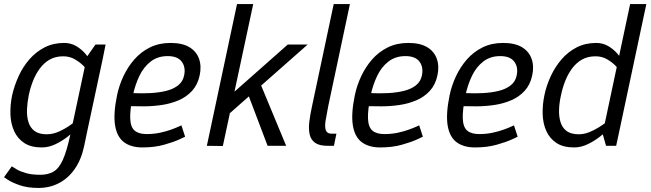

<svg xmlns="http://www.w3.org/2000/svg" viewBox="-20 -720 3212 948"><path d="M409.3 -440 487.3 -430 410.3 -70 327.2 -55ZM410.3 -70 395.3 2Q381.3 68 349.2 114Q317.2 160 271.4 184Q225.7 208 169.7 208L178.7 143Q217.5 143 244.3 127.3Q271.2 111.7 290.5 68.8Q309.8 26 327.2 -55ZM409.3 -440 451.3 -500H501.3L487.3 -430ZM389.7 -153.3 414.7 -145Q414.7 -145 401.6 -129.5Q388.5 -114 366.1 -91.2Q343.7 -68.5 314.8 -45.8Q285.8 -23 252.8 -7.5Q219.7 8 186.7 8L210.8 -57Q242.2 -57 273.5 -71.5Q304.8 -86 331.2 -105.2Q357.5 -124.3 373.6 -138.8Q389.7 -153.3 389.7 -153.3ZM431.2 -346.7Q431.2 -346.7 421.2 -361.2Q411.2 -375.7 392.8 -394.3Q374.3 -413 349.1 -427.5Q323.8 -442 292.5 -442L296.7 -508Q329.7 -508 356.1 -492.5Q382.5 -477 402 -454.2Q421.5 -431.5 434.2 -408.8Q446.8 -386 453.2 -370.5Q459.5 -355 459.5 -355ZM292.5 -442Q253.7 -442 225.2 -425.7Q196.7 -409.3 176.2 -381.2Q155.7 -353.2 142.5 -319.2Q129.3 -285.3 122 -250Q114.8 -214.7 113.3 -180.2Q111.8 -145.8 120.3 -117.8Q128.8 -89.7 150.4 -73.3Q172 -57 210.8 -57L186.7 8Q133 8 99.7 -14Q66.3 -36 49.7 -73Q33 -110 31.5 -156Q30 -202 40 -250Q51 -298 72 -344Q93 -390 125.2 -427Q157.3 -464 200.2 -486Q243 -508 296.7 -508ZM38.2 101.3Q46.2 106.3 62.6 116.2Q79 126.2 107.6 134.6Q136.2 143 179.7 143L170.7 208Q115.7 208 77.2 194.5Q38.8 181 19.3 168Q-0.2 155 -0.2 155Z M875.7 -101.2 894 -45Q894 -45 866.2 -32Q838.5 -19 790.8 -5.5Q743.2 8 683 8L703.8 -58Q738.2 -58 768.8 -64.4Q799.3 -70.8 823.7 -79.6Q848 -88.3 861.8 -94.8Q875.7 -101.2 875.7 -101.2ZM558 -250H636.3Q621 -175.3 623 -133.5Q625 -91.7 645.2 -74.8Q665.5 -58 703.8 -58L683 8Q627 8 592.2 -18Q557.5 -44 548.2 -101Q539 -158 558 -250ZM822 -508Q880.3 -508 915.2 -487Q950 -466 962.8 -429.5Q975.7 -393 965.7 -347Q955.7 -301 928 -271Q900.3 -241 861.3 -224.5Q822.3 -208 777.9 -201.5Q733.5 -195 689 -195L612 -196L638.3 -260.2Q681.5 -258.2 723.3 -260.4Q765.2 -262.7 800.2 -271.2Q835.2 -279.8 859 -298.2Q882.8 -316.7 889 -347Q897.8 -387.8 877.4 -415.4Q857 -443 807.8 -443Q758.7 -443 724.1 -416.2Q689.5 -389.5 668.4 -345.5Q647.3 -301.5 636.3 -250H558Q568 -298 589.6 -344Q611.2 -390 643.7 -427Q676.2 -464 720.7 -486Q765.2 -508 822 -508Z M1115.5 -161.7 1123.7 -255 1400.7 -500H1499ZM1080.3 1 1001.3 0 1150.3 -700H1230.3ZM1301.3 0 1195.2 -280 1258.8 -323.3 1393 0Z M1616.8 -60 1598 0Q1556.5 0 1535.6 -15Q1514.7 -30 1508.8 -57Q1503 -84 1507.3 -119.5Q1511.7 -155 1520.7 -196L1627.7 -700H1707.7L1600.7 -196Q1592.7 -156 1587.7 -125.1Q1582.7 -94.2 1588.8 -77.1Q1594.8 -60 1616.8 -60ZM1616.8 -60H1641L1628.8 0H1598Z M2049.7 -101.2 2068 -45Q2068 -45 2040.2 -32Q2012.5 -19 1964.8 -5.5Q1917.2 8 1857 8L1877.8 -58Q1912.2 -58 1942.8 -64.4Q1973.3 -70.8 1997.7 -79.6Q2022 -88.3 2035.8 -94.8Q2049.7 -101.2 2049.7 -101.2ZM1732 -250H1810.3Q1795 -175.3 1797 -133.5Q1799 -91.7 1819.2 -74.8Q1839.5 -58 1877.8 -58L1857 8Q1801 8 1766.2 -18Q1731.5 -44 1722.2 -101Q1713 -158 1732 -250ZM1996 -508Q2054.3 -508 2089.2 -487Q2124 -466 2136.8 -429.5Q2149.7 -393 2139.7 -347Q2129.7 -301 2102 -271Q2074.3 -241 2035.3 -224.5Q1996.3 -208 1951.9 -201.5Q1907.5 -195 1863 -195L1786 -196L1812.3 -260.2Q1855.5 -258.2 1897.3 -260.4Q1939.2 -262.7 1974.2 -271.2Q2009.2 -279.8 2033 -298.2Q2056.8 -316.7 2063 -347Q2071.8 -387.8 2051.4 -415.4Q2031 -443 1981.8 -443Q1932.7 -443 1898.1 -416.2Q1863.5 -389.5 1842.4 -345.5Q1821.3 -301.5 1810.3 -250H1732Q1742 -298 1763.6 -344Q1785.2 -390 1817.7 -427Q1850.2 -464 1894.7 -486Q1939.2 -508 1996 -508Z M2517.7 -101.2 2536 -45Q2536 -45 2508.2 -32Q2480.5 -19 2432.8 -5.5Q2385.2 8 2325 8L2345.8 -58Q2380.2 -58 2410.8 -64.4Q2441.3 -70.8 2465.7 -79.6Q2490 -88.3 2503.8 -94.8Q2517.7 -101.2 2517.7 -101.2ZM2200 -250H2278.3Q2263 -175.3 2265 -133.5Q2267 -91.7 2287.2 -74.8Q2307.5 -58 2345.8 -58L2325 8Q2269 8 2234.2 -18Q2199.5 -44 2190.2 -101Q2181 -158 2200 -250ZM2464 -508Q2522.3 -508 2557.2 -487Q2592 -466 2604.8 -429.5Q2617.7 -393 2607.7 -347Q2597.7 -301 2570 -271Q2542.3 -241 2503.3 -224.5Q2464.3 -208 2419.9 -201.5Q2375.5 -195 2331 -195L2254 -196L2280.3 -260.2Q2323.5 -258.2 2365.3 -260.4Q2407.2 -262.7 2442.2 -271.2Q2477.2 -279.8 2501 -298.2Q2524.8 -316.7 2531 -347Q2539.8 -387.8 2519.4 -415.4Q2499 -443 2449.8 -443Q2400.7 -443 2366.1 -416.2Q2331.5 -389.5 2310.4 -345.5Q2289.3 -301.5 2278.3 -250H2200Q2210 -298 2231.6 -344Q2253.2 -390 2285.7 -427Q2318.2 -464 2362.7 -486Q2407.2 -508 2464 -508Z M2955.3 -60 3091.3 -700H3171.3L3037.3 -70ZM2955.3 -60 3037.3 -70 3022.3 0H2972.3ZM3016.8 -153.3 3041.8 -145Q3041.8 -145 3029.2 -129.5Q3016.5 -114 2994.1 -91.2Q2971.7 -68.5 2942.8 -45.8Q2913.8 -23 2880.8 -7.5Q2847.7 8 2814.7 8L2837.8 -57Q2862.8 -57 2888 -66.8Q2913.2 -76.7 2936.4 -91.2Q2959.7 -105.7 2977.5 -119.7Q2995.3 -133.7 3006.1 -143.5Q3016.8 -153.3 3016.8 -153.3ZM3058.3 -346.7Q3058.3 -346.7 3048.3 -361.2Q3038.3 -375.7 3020.3 -394.3Q3002.3 -413 2977.1 -427.5Q2951.8 -442 2920.5 -442L2923.7 -508Q2956.7 -508 2983.1 -492.5Q3009.5 -477 3029.1 -454.2Q3048.7 -431.5 3061.2 -408.8Q3073.8 -386 3080.2 -370.5Q3086.7 -355 3086.7 -355ZM2920.5 -442Q2881.7 -442 2853.2 -425.7Q2824.7 -409.3 2804.1 -381.2Q2783.5 -353.2 2770.3 -319.2Q2757.2 -285.3 2750 -250Q2741.8 -214.7 2740.4 -180.2Q2739 -145.8 2747.4 -117.8Q2755.8 -89.7 2777.4 -73.3Q2799 -57 2837.8 -57L2814.7 8Q2761 8 2727.6 -14Q2694.2 -36 2677.5 -73Q2660.8 -110 2659.4 -156Q2658 -202 2668 -250Q2678 -298 2699.4 -344Q2720.8 -390 2752.6 -427Q2784.3 -464 2827.2 -486Q2870 -508 2923.7 -508Z"/></svg>

Font: Epunda Sans Light
Style: Italic
Weight: 300
Italic angle: -12.0243°
Designer: Simon Atzbach
Foundry: typofactur
Version: Version 2.204